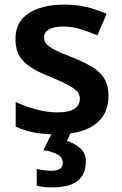

<svg xmlns="http://www.w3.org/2000/svg" viewBox="-20 -572 530 832"><path d="M450 -157Q450 -75 391.5 -32.5Q333 10 224 10Q167 10 126.5 2Q86 -6 48 -23V-130Q88 -111 136.5 -98Q185 -85 228 -85Q280 -85 303 -101Q326 -117 326 -144Q326 -160 317 -172.5Q308 -185 281.5 -200Q255 -215 203 -237Q151 -257 116.5 -278.5Q82 -300 64.5 -329Q47 -358 47 -404Q47 -477 104.5 -514.5Q162 -552 258 -552Q308 -552 352.5 -542Q397 -532 442 -512L402 -419Q364 -435 328 -446Q292 -457 254 -457Q213 -457 192 -444.5Q171 -432 171 -410Q171 -393 181.5 -381Q192 -369 218.5 -355.5Q245 -342 294 -323Q342 -304 377 -283.5Q412 -263 431 -233Q450 -203 450 -157ZM352 128Q352 182 317.5 211Q283 240 202 240Q183 240 167 238Q151 236 139 232V160Q151 163 169.5 165.5Q188 168 203 168Q225 168 238.5 160.5Q252 153 252 133Q252 112 231 98.5Q210 85 168 79L207 0H288L270 39Q302 48 327 69.5Q352 91 352 128Z"/></svg>

Font: Noto Sans Hanifi Rohingya SemiBold
Style: Regular
Weight: 600
Version: Version 2.101